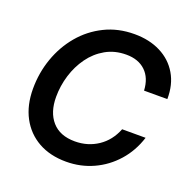

<svg xmlns="http://www.w3.org/2000/svg" viewBox="-132 -866 992 1006"><g transform="rotate(20 364.0 -363.5)"><path d="M340.3 11.7Q251 11.7 185.3 -25.1Q119.6 -62 83.5 -129.6Q47.4 -197.3 47.4 -289.1Q47.4 -377.4 75.9 -458.5Q104.5 -539.6 157.7 -602.8Q210.9 -666 285.2 -702.6Q359.4 -739.3 450.7 -739.3Q533.7 -739.3 596.4 -707.5Q659.2 -675.8 693.8 -617.2Q728.5 -558.6 727.5 -478H597.7Q594.2 -547.4 554.2 -585.4Q514.2 -623.5 446.8 -623.5Q382.3 -623.5 331.8 -594.7Q281.2 -565.9 246.6 -517.8Q211.9 -469.7 193.8 -410.4Q175.8 -351.1 175.8 -290Q175.8 -204.1 219.7 -154.1Q263.7 -104 347.2 -104Q418.9 -104 475.3 -141.6Q531.7 -179.2 559.1 -248.5H689.9Q664.6 -168.9 612.8 -110.6Q561 -52.2 491 -20.3Q420.9 11.7 340.3 11.7Z"/></g></svg>

Font: Inter Display SemiBold
Style: Italic
Weight: 600
Italic angle: -9.39999°
Designer: Rasmus Andersson
Foundry: rsms
Version: Version 4.000;git-a52131595